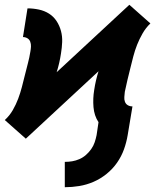

<svg xmlns="http://www.w3.org/2000/svg" viewBox="-37 -565 657 803"><path d="M234 218V112Q250 112 265 109.5Q280 107 295 100.5Q310 94 322.5 83Q335 72 344.5 58.5Q354 45 359 30Q364 15 367 0L375 -54Q357 -81 354 -117Q351 -153 357 -189Q360 -209 364.5 -228.5Q369 -248 375 -267L71 15L27 -24L-17 -63Q3 -81 16.5 -104.5Q30 -128 39 -152Q48 -176 54.5 -201Q61 -226 67 -250.5Q73 -275 79.5 -299.5Q86 -324 90 -349Q92 -360 92.5 -370.5Q93 -381 89.5 -390.5Q86 -400 77.5 -405Q69 -410 59 -410L78 -530Q102 -530 125.5 -525Q149 -520 168 -508Q187 -496 199.5 -477Q212 -458 218 -435.5Q224 -413 223 -389Q222 -365 218 -341Q215 -321 210.5 -301.5Q206 -282 200 -263L504 -545L548 -506L592 -467Q573 -449 559.5 -425.5Q546 -402 536.5 -378Q527 -354 520.5 -329Q514 -304 508 -279.5Q502 -255 496 -230.5Q490 -206 485 -181Q484 -170 483 -159.5Q482 -149 485.5 -139.5Q489 -130 497.5 -125Q506 -120 517 -120L497 0Q492 30 481.5 59.5Q471 89 452.5 115.5Q434 142 408.5 162.5Q383 183 354 195.5Q325 208 294.5 213Q264 218 234 218Z"/></svg>

Font: Iosevka Curly Slab HvEx
Style: Italic
Weight: 900
Width: 7
Italic angle: -9°
Monospace: yes
Designer: Belleve Invis
Foundry: Belleve Invis
Version: Version 11.1.0; ttfautohint (v1.8.3)